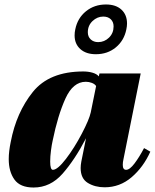

<svg xmlns="http://www.w3.org/2000/svg" viewBox="-20 -826 691 857"><path d="M313 -668Q313 -682 316 -695Q326 -745 363.5 -775.5Q401 -806 453 -806Q497 -806 522 -783Q547 -760 547 -721Q547 -709 544 -695Q534 -645 497 -614.5Q460 -584 408 -584Q364 -584 338.5 -607Q313 -630 313 -668ZM487 -708Q487 -728 474.5 -740Q462 -752 441 -752Q414 -752 393 -732Q372 -712 372 -682Q372 -662 385 -650Q398 -638 418 -638Q446 -638 466.5 -658Q487 -678 487 -708ZM19 -116Q19 -150 28 -193Q53 -324 126.5 -415.5Q200 -507 352 -507Q374 -507 393 -501.5Q412 -496 421 -485L424 -498H608L531 -115Q528 -102 528 -90Q528 -68 543 -68Q559 -68 580.5 -96.5Q602 -125 623 -165L651 -149Q620 -80 567.5 -35Q515 10 447 10Q404 10 372 -9.5Q340 -29 340 -76Q340 -89 343 -105L364 -209Q314 -113 259.5 -51Q205 11 130 11Q70 11 44.5 -24.5Q19 -60 19 -116ZM385 -324 409 -442Q403 -451 390 -456Q377 -461 363 -461Q306 -461 272 -386Q238 -311 215 -198Q211 -181 207.5 -154Q204 -127 204 -105Q204 -68 216 -68Q237 -68 274.5 -117Q312 -166 345 -229Q378 -292 385 -324Z"/></svg>

Font: Trirong Black
Style: Italic
Weight: 900
Italic angle: -12°
Designer: Katatrad Team
Foundry: CadsonDemak
Version: Version 1.001